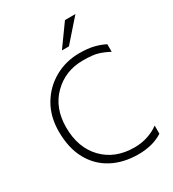

<svg xmlns="http://www.w3.org/2000/svg" viewBox="-218 -1040 1048 1163"><g transform="rotate(-30 306.0 -458.5)"><path d="M364 -772H315L423 -922H496ZM403 5Q299 5 220 -37Q141 -79 97 -159.5Q53 -240 53 -355Q53 -460 99.5 -538.5Q146 -617 224.5 -661Q303 -705 397 -705Q455 -705 496 -695Q537 -685 572 -667V-614Q537 -633 501 -644.5Q465 -656 394 -656Q271 -656 187.5 -573.5Q104 -491 104 -355Q104 -213 186 -128Q268 -43 403 -43Q455 -43 499.5 -58.5Q544 -74 574 -97V-40Q505 5 403 5Z"/></g></svg>

Font: LXGW 975 Gothic SC 200W
Style: Regular
Weight: 200
Version: Version 2.01;February 25, 2021